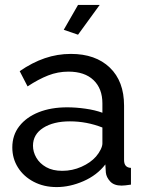

<svg xmlns="http://www.w3.org/2000/svg" viewBox="-20 -750 594 780"><path d="M30 -151Q30 -201 58.5 -237.5Q87 -274 137 -294Q187 -314 253 -314Q288 -314 327 -308.5Q366 -303 396 -292V-330Q396 -390 360 -424.5Q324 -459 258 -459Q215 -459 175.5 -443.5Q136 -428 92 -399L60 -461Q111 -496 162 -513.5Q213 -531 268 -531Q368 -531 426 -475.5Q484 -420 484 -321V-100Q484 -69 512 -68V0Q499 2 489.5 3Q480 4 474 4Q443 4 427.5 -13Q412 -30 410 -49L408 -82Q374 -38 319 -14Q264 10 210 10Q158 10 117 -11.5Q76 -33 53 -69.5Q30 -106 30 -151ZM370 -114Q382 -128 389 -142.5Q396 -157 396 -167V-232Q332 -257 264 -257Q197 -257 155.5 -230.5Q114 -204 114 -158Q114 -133 127.5 -109.5Q141 -86 167.5 -71Q194 -56 233 -56Q274 -56 311 -72.5Q348 -89 370 -114ZM297 -609 239 -629 297 -730H385Z"/></svg>

Font: Raleway Medium
Style: Regular
Weight: 500
Designer: Matt McInerney, Pablo Impallari, Rodrigo Fuenzalida
Foundry: Matt McInerney, Pablo Impallari, Rodrigo Fuenzalida
Version: Version 4.026